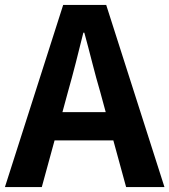

<svg xmlns="http://www.w3.org/2000/svg" viewBox="-24 -761 689 781"><path d="M-4 0H146L198 -190H437L489 0H645L408 -741H233ZM230 -305 252 -386C274 -463 295 -547 315 -628H319C341 -549 361 -463 384 -386L406 -305Z"/></svg>

Font: Noto Sans TC
Style: Bold
Weight: 700
Designer: Ryoko NISHIZUKA 西塚涼子 (kana, bopomofo & ideographs); Paul D. Hunt (Latin, Greek & Cyrillic); Sandoll Communications 산돌커뮤니
Foundry: Adobe
Version: Version 2.004;hotconv 1.0.118;makeotfexe 2.5.65603